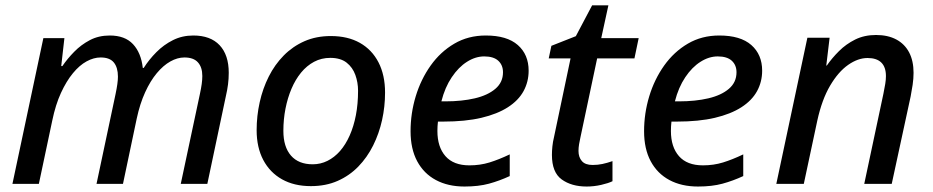

<svg xmlns="http://www.w3.org/2000/svg" viewBox="-20 -679 3446 709"><path d="M25.9 0 140.1 -538.1H217.8L206.1 -435.1H210.4Q229 -462.4 254.2 -488Q279.3 -513.7 311.8 -530.8Q344.2 -547.9 385.3 -547.9Q441.4 -547.9 471.2 -515.9Q501 -483.9 507.3 -428.2H510.7Q530.3 -459 557.4 -486.3Q584.5 -513.7 618.7 -530.8Q652.8 -547.9 693.8 -547.9Q757.3 -547.9 791 -512Q824.7 -476.1 824.7 -410.2Q824.7 -388.2 822 -367.2Q819.3 -346.2 814 -323.7L745.6 0H647.5L718.3 -332.5Q722.7 -353 724.9 -368.9Q727.1 -384.8 727.1 -398.4Q727.1 -430.7 710.9 -448.7Q694.8 -466.8 661.1 -466.8Q635.3 -466.8 609.1 -452.1Q583 -437.5 559.1 -408.9Q535.2 -380.4 515.9 -338.1Q496.6 -295.9 484.9 -241.2L434.1 0H336.4L406.7 -331.5Q411.1 -352.5 413.3 -368.4Q415.5 -384.3 415.5 -396Q415.5 -429.7 400.4 -448.2Q385.3 -466.8 351.6 -466.8Q326.2 -466.8 299.8 -452.4Q273.4 -438 249.3 -408.7Q225.1 -379.4 205.1 -335.9Q185.1 -292.5 172.9 -233.4L123.5 0Z M1127.9 8.3Q1066.4 8.3 1021.5 -16.8Q976.6 -42 952.1 -88.4Q927.7 -134.8 927.7 -198.2Q927.7 -251 939 -301.5Q950.2 -352.1 972.4 -396.2Q994.6 -440.4 1027.8 -474.1Q1061 -507.8 1104.5 -526.9Q1147.9 -545.9 1201.7 -545.9Q1264.2 -545.9 1308.8 -520.8Q1353.5 -495.6 1377.7 -448.7Q1401.9 -401.9 1401.9 -336.9Q1401.9 -285.6 1390.9 -235.8Q1379.9 -186 1357.9 -141.8Q1335.9 -97.7 1303.2 -64Q1270.5 -30.3 1226.8 -11Q1183.1 8.3 1127.9 8.3ZM1134.8 -72.3Q1163.6 -72.3 1189.2 -85Q1214.8 -97.7 1235.6 -121.3Q1256.3 -145 1271.2 -178.5Q1286.1 -211.9 1294.2 -253.7Q1302.2 -295.4 1302.2 -343.8Q1302.2 -374.5 1292.2 -402.3Q1282.2 -430.2 1259.8 -447.8Q1237.3 -465.3 1199.7 -465.3Q1167 -465.3 1139.9 -450.9Q1112.8 -436.5 1091.8 -410.9Q1070.8 -385.3 1056.4 -351.3Q1042 -317.4 1034.2 -277.8Q1026.4 -238.3 1026.4 -195.8Q1026.4 -136.7 1054.4 -104.5Q1082.5 -72.3 1134.8 -72.3Z M1695.3 9.8Q1634.3 9.8 1589.6 -14.2Q1544.9 -38.1 1520.5 -83.7Q1496.1 -129.4 1496.1 -194.3Q1496.1 -260.3 1515.1 -323.2Q1534.2 -386.2 1570.3 -437Q1606.4 -487.8 1657.7 -517.8Q1709 -547.9 1773.9 -547.9Q1852.1 -547.9 1892.1 -512.7Q1932.1 -477.5 1932.1 -418Q1932.1 -377 1913.3 -342.5Q1894.5 -308.1 1855.5 -283Q1816.4 -257.8 1757.3 -243.9Q1698.2 -230 1617.2 -230H1597.2Q1596.2 -222.2 1595.7 -212.9Q1595.2 -203.6 1595.2 -195.3Q1595.2 -136.2 1625 -102.3Q1654.8 -68.4 1713.4 -68.4Q1752.9 -68.4 1787.6 -79.1Q1822.3 -89.8 1862.3 -108.9V-28.8Q1824.2 -11.2 1785.6 -0.7Q1747.1 9.8 1695.3 9.8ZM1609.9 -304.7H1624.5Q1685.5 -304.7 1733.4 -315.9Q1781.2 -327.1 1809.3 -351.1Q1837.4 -375 1837.4 -412.1Q1837.4 -438.5 1820.1 -454.6Q1802.7 -470.7 1768.1 -470.7Q1735.8 -470.7 1704.6 -450.9Q1673.3 -431.2 1648.2 -393.8Q1623 -356.4 1609.9 -304.7Z M2146.5 9.8Q2090.3 9.8 2054.2 -16.4Q2018.1 -42.5 2018.1 -106.9Q2018.1 -121.6 2019.8 -138.4Q2021.5 -155.3 2025.9 -173.3L2086.9 -463.4H2006.3L2016.1 -509.8L2106.4 -545.4L2166.5 -659.2H2226.6L2200.2 -538.1H2338.4L2322.8 -463.4H2185.1L2123.5 -172.4Q2120.6 -160.2 2118.4 -146.7Q2116.2 -133.3 2116.2 -121.6Q2116.2 -98.6 2128.7 -84.2Q2141.1 -69.8 2168.5 -69.8Q2187.5 -69.8 2204.6 -73.5Q2221.7 -77.1 2241.7 -84V-9.8Q2226.6 -2.4 2200 3.7Q2173.3 9.8 2146.5 9.8Z M2557.6 9.8Q2496.6 9.8 2451.9 -14.2Q2407.2 -38.1 2382.8 -83.7Q2358.4 -129.4 2358.4 -194.3Q2358.4 -260.3 2377.4 -323.2Q2396.5 -386.2 2432.6 -437Q2468.8 -487.8 2520 -517.8Q2571.3 -547.9 2636.2 -547.9Q2714.4 -547.9 2754.4 -512.7Q2794.4 -477.5 2794.4 -418Q2794.4 -377 2775.6 -342.5Q2756.8 -308.1 2717.8 -283Q2678.7 -257.8 2619.6 -243.9Q2560.5 -230 2479.5 -230H2459.5Q2458.5 -222.2 2458 -212.9Q2457.5 -203.6 2457.5 -195.3Q2457.5 -136.2 2487.3 -102.3Q2517.1 -68.4 2575.7 -68.4Q2615.2 -68.4 2649.9 -79.1Q2684.6 -89.8 2724.6 -108.9V-28.8Q2686.5 -11.2 2647.9 -0.7Q2609.4 9.8 2557.6 9.8ZM2472.2 -304.7H2486.8Q2547.9 -304.7 2595.7 -315.9Q2643.6 -327.1 2671.6 -351.1Q2699.7 -375 2699.7 -412.1Q2699.7 -438.5 2682.4 -454.6Q2665 -470.7 2630.4 -470.7Q2598.1 -470.7 2566.9 -450.9Q2535.6 -431.2 2510.5 -393.8Q2485.4 -356.4 2472.2 -304.7Z M2846.7 0 2961.4 -539.6H3043.5L3031.2 -437H3033.2Q3052.2 -464.4 3078.1 -490.2Q3104 -516.1 3137.9 -533Q3171.9 -549.8 3214.8 -549.8Q3258.8 -549.8 3289.8 -533.2Q3320.8 -516.6 3337.2 -485.4Q3353.5 -454.1 3353.5 -410.2Q3353.5 -388.7 3350.1 -365.7Q3346.7 -342.8 3342.8 -323.2L3272.9 0H3171.4L3242.2 -333Q3246.6 -354 3249 -369.4Q3251.5 -384.8 3251.5 -397.9Q3251.5 -431.2 3234.4 -448Q3217.3 -464.8 3183.6 -464.8Q3148.4 -464.8 3112.1 -439.5Q3075.7 -414.1 3045.4 -362.8Q3015.1 -311.5 2998 -233.4L2948.2 0Z"/></svg>

Font: Open Sans Medium
Style: Italic
Weight: 500
Italic angle: -12°
Designer: Monotype Design Team
Foundry: Monotype Imaging Inc.
Version: Version 3.000